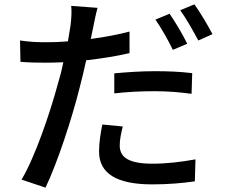

<svg xmlns="http://www.w3.org/2000/svg" viewBox="-20 -812 1040 882"><path d="M873 -792 808 -765C836 -726 868 -669 891 -626L956 -655C937 -692 900 -755 873 -792ZM575 -568V-667C518 -652 457 -641 397 -633L409 -691C413 -711 421 -751 428 -776L307 -785C310 -762 308 -727 304 -695C301 -676 297 -651 292 -622C257 -619 224 -618 193 -618C154 -618 120 -619 72 -626L74 -528C110 -525 145 -524 192 -524C217 -524 243 -525 271 -526C264 -491 256 -460 247 -431C210 -293 140 -88 79 13L189 50C243 -62 310 -266 345 -406C356 -449 367 -492 376 -535C444 -543 511 -553 575 -568ZM774 -583 840 -611C821 -651 784 -713 759 -749L694 -722C720 -685 755 -623 774 -583ZM505 -475V-383C566 -390 627 -393 692 -393C752 -393 809 -388 860 -381L863 -476C807 -483 747 -485 690 -485C626 -485 558 -480 505 -475ZM544 -231 450 -240C442 -199 435 -157 435 -116C435 -15 516 35 679 35C755 35 819 29 875 21L878 -80C813 -68 745 -60 680 -60C554 -60 530 -100 530 -145C530 -169 536 -200 544 -231Z"/></svg>

Font: Spoqa Han Sans Neo Medium
Style: Regular
Weight: 500
Designer: [Spoqa Han Sans Neo] Dong-huui Kim ___ Younghwa Kang ___ Yujin Lee ___ [Noto Sans] Ryoko NISHIZUKA ____ (kana & ideograp
Foundry: Spoqa (http://www.spoqa-han-sans.com)
Version: Version 1.100;hotconv 1.0.109;makeotfexe 2.5.65596